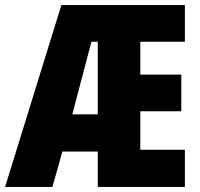

<svg xmlns="http://www.w3.org/2000/svg" viewBox="-25 -734 786 754"><path d="M701 0V-146H526V-297H687V-441H526V-570H701V-714H216L-5 0H181L220 -139H359V0ZM259 -285 334 -570H359V-285Z"/></svg>

Font: Noto Sans Lao Looped ExtraCondensed Black
Style: Regular
Weight: 900
Width: 2
Designer: Mark Frömberg, Ben Mitchell
Foundry: The Fontpad Ltd
Version: Version 1.002